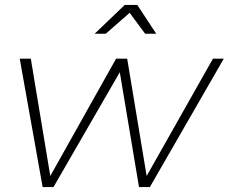

<svg xmlns="http://www.w3.org/2000/svg" viewBox="-20 -759 928 779"><path d="M888 -521 588 0H544L466 -466L197 0H153L60 -521H105L184 -45L451 -521H496L575 -45L844 -521ZM614 -622H569L506 -707L409 -622H364L486 -739H537Z"/></svg>

Font: Gontserrat ExtraLight
Style: Italic
Weight: 275
Italic angle: -11.3°
Designer: Julieta Ulanovsky
Foundry: Julieta Ulanovsky
Version: Version 6.001